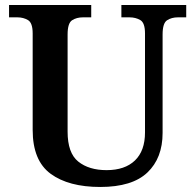

<svg xmlns="http://www.w3.org/2000/svg" viewBox="-20 -734 777 764"><path d="M379 10Q253 10 181.5 -42.5Q110 -95 110 -217V-601Q110 -643 91.5 -654Q73 -665 49 -665H16V-714H343V-665H310Q285 -665 267 -653.5Q249 -642 249 -597V-210Q249 -125 291.5 -91Q334 -57 404 -57Q477 -57 517 -95.5Q557 -134 557 -207V-601Q557 -643 538.5 -654Q520 -665 495 -665H463V-714H721V-665H688Q663 -665 645 -653.5Q627 -642 627 -597V-205Q627 -105 566.5 -47.5Q506 10 379 10Z"/></svg>

Font: Noto Serif Khojki SemiBold
Style: Regular
Weight: 600
Version: Version 2.003